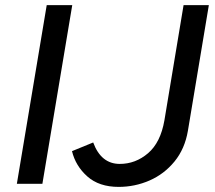

<svg xmlns="http://www.w3.org/2000/svg" viewBox="-20 -720 841 752"><path d="M163 -700H263L146 0H46ZM262 -128 345 -162Q376 -78 449 -78Q511 -78 560 -120Q609 -162 624 -249L699 -700H798L716 -208Q704 -137 663.5 -87.5Q623 -38 565.5 -13Q508 12 445 12Q368 12 322 -29Q276 -70 262 -128Z"/></svg>

Font: Oak Sans Medium
Style: Italic
Weight: 500
Italic angle: -9.49998°
Foundry: Erik Kennedy, Walven
Version: Version 1.000